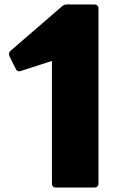

<svg xmlns="http://www.w3.org/2000/svg" viewBox="-20 -792 548 854"><path d="M228 42H400C411 42 418 35 418 24V-754C418 -765 411 -772 400 -772H277C269 -772 263 -770 256 -764L27 -566C22 -562 20 -557 20 -552C20 -549 21 -545 22 -542L50 -486C53 -478 59 -475 65 -475C68 -475 70 -475 72 -476L211 -521V24C211 35 217 42 228 42Z"/></svg>

Font: LINE Seed JP App_OTF ExtraBold
Style: Regular
Weight: 800
Designer: LINE & Fontrix & Fontworks
Version: Version 1.013